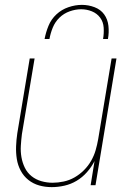

<svg xmlns="http://www.w3.org/2000/svg" viewBox="-20 -760 540 788"><path d="M192 8Q165 8 140.5 1Q116 -6 96.5 -21.5Q77 -37 65 -59.5Q53 -82 49 -107.5Q45 -133 46 -159.5Q47 -186 51 -213L102 -520H122L70 -210Q67 -186 65.5 -162Q64 -138 68 -115Q72 -92 82 -71.5Q92 -51 109.5 -37Q127 -23 149.5 -16.5Q172 -10 196 -10Q218 -10 241.5 -15Q265 -20 286 -32Q307 -44 324.5 -61.5Q342 -79 354 -100Q366 -121 372.5 -143.5Q379 -166 383 -189L438 -520H458L372 0H352L368 -99Q356 -75 337 -53.5Q318 -32 294.5 -18Q271 -4 244.5 2Q218 8 192 8ZM163 -600Q168 -627 179 -654Q190 -681 211.5 -701Q233 -721 261 -730.5Q289 -740 316 -740Q343 -740 368 -730.5Q393 -721 407.5 -701Q422 -681 425 -654Q428 -627 423 -600H403Q407 -623 405.5 -646.5Q404 -670 391 -687.5Q378 -705 357 -713.5Q336 -722 313 -722Q290 -722 266 -713.5Q242 -705 224 -687.5Q206 -670 196.5 -646.5Q187 -623 183 -600Z"/></svg>

Font: Iosevka Term Curly Th Obl
Style: Regular
Weight: 100
Italic angle: -9°
Designer: Belleve Invis
Foundry: Belleve Invis
Version: Version 32.3.0